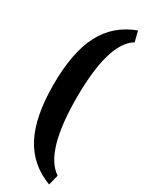

<svg xmlns="http://www.w3.org/2000/svg" viewBox="-246 -828 791 1031"><g transform="rotate(30 149.5 -312.5)"><path d="M273 -790 289 -726Q168 -653 168 -313Q168 22 289 101L273 165Q145 117 85 1.5Q25 -114 25 -312Q25 -511 85 -627Q145 -743 273 -790Z"/></g></svg>

Font: exo2condensed_b
Style: Bold
Weight: 700
Width: 3
Designer: Natanael Gama
Version: Version 1.001;PS 001.001;hotconv 1.0.70;makeotf.lib2.5.58329